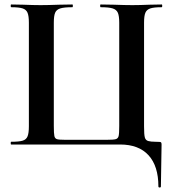

<svg xmlns="http://www.w3.org/2000/svg" viewBox="-20 -645 775 857"><path d="M687 187Q687 96.2 643.1 48.1Q599.1 0 516.1 0H29.8Q27.8 0 27.8 -6.1Q27.8 -12.2 29.8 -12.2Q64.9 -12.2 81.1 -17.1Q97.2 -22 103 -36.4Q108.9 -50.8 108.9 -81.1V-543.9Q108.9 -573.7 103 -587.9Q97.2 -602.1 81.1 -607.4Q64.9 -612.8 29.8 -612.8Q27.8 -612.8 27.8 -618.9Q27.8 -625 29.8 -625L84 -624Q129.9 -622.1 161.1 -622.1Q192.4 -622.1 244.1 -624L303.2 -625Q305.2 -625 305.2 -618.9Q305.2 -612.8 303.2 -612.8Q266.1 -612.8 249 -607.4Q231.9 -602.1 226.1 -588.1Q220.2 -574.2 220.2 -543.9V-83Q220.2 -48.8 222.7 -37.8Q225.1 -26.9 234.1 -23.9Q243.2 -21 270 -21H457Q486.8 -21 496.8 -23.9Q506.8 -26.9 509.5 -37.8Q512.2 -48.8 512.2 -83V-543.9Q512.2 -573.7 506.1 -587.9Q500 -602.1 482.9 -607.4Q465.8 -612.8 429.2 -612.8Q427.2 -612.8 427 -618.9Q426.8 -625 429.2 -625L487.8 -624Q539.6 -622.1 570.8 -622.1Q602.1 -622.1 647.9 -624L702.1 -625Q704.1 -625 704.1 -618.9Q704.1 -612.8 702.1 -612.8Q667 -612.8 650.9 -607.4Q634.8 -602.1 628.9 -588.1Q623 -574.2 623 -543.9V-81.1Q623 -43.9 626.5 -31.5Q629.9 -19 641.4 -15.6Q652.8 -12.2 674.3 -12.2Q695.8 -12.2 698.5 -10Q701.2 -7.8 701.2 0Q701.2 0 698.2 187Q698.2 191.9 692.6 191.9Q687 191.9 687 187Z"/></svg>

Font: Cormorant-Bold
Style: Bold
Weight: 700
Designer: Christian Thalmann (Catharsis Fonts)
Version: Version 3.000